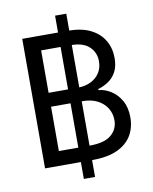

<svg xmlns="http://www.w3.org/2000/svg" viewBox="-98 -895 847 1062"><g transform="rotate(-10 325.5 -363.5)"><path d="M285.6 94.7V-822.3H348.6V94.7ZM84.5 0V-727.5H343.3Q418.9 -727.5 469 -701.9Q519 -676.3 544.2 -632.8Q569.3 -589.4 569.3 -534.7Q569.3 -488.8 553.2 -458.3Q537.1 -427.7 510.3 -409.2Q483.4 -390.6 450.2 -380.9V-375Q486.3 -372.1 520 -350.8Q553.7 -329.6 575.9 -290.8Q598.1 -252 598.1 -196.3Q598.1 -139.6 572.3 -95.5Q546.4 -51.3 491.7 -25.6Q437 0 350.6 0ZM176.3 -81.1H348.6Q433.1 -81.1 470.9 -113.5Q508.8 -146 508.8 -196.3Q508.8 -233.4 490 -263.9Q471.2 -294.4 436.5 -312.3Q401.9 -330.1 353.5 -330.1H176.3ZM176.3 -408.2H340.3Q380.9 -408.2 412.6 -423.3Q444.3 -438.5 462.6 -466.3Q481 -494.1 481 -531.7Q481 -581.1 446.8 -613.8Q412.6 -646.5 342.8 -646.5H176.3Z"/></g></svg>

Font: Inter 18pt
Style: Regular
Weight: 400
Designer: Rasmus Andersson
Foundry: rsms
Version: Version 4.001;git-66647c0bb